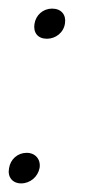

<svg xmlns="http://www.w3.org/2000/svg" viewBox="-42 -424 203 446"><path d="M38 -368C35 -348 46 -334 67 -334C87 -334 106 -348 109 -370C112 -390 100 -404 79 -404C58 -404 41 -389 38 -368ZM-21 -33C-25 -13 -13 2 7 2C28 2 46 -13 50 -34C53 -54 40 -69 20 -69C-1 -69 -18 -54 -21 -33Z"/></svg>

Font: Moniqa Ita Display
Style: Italic
Weight: 400
Italic angle: -10°
Designer: Rajesh Rajput
Foundry: Rajesh Rajput
Version: Version 1.000